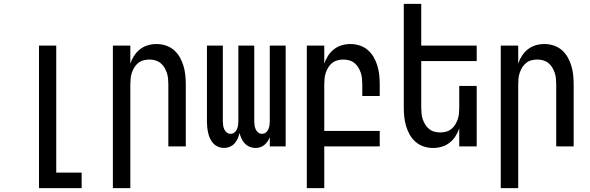

<svg xmlns="http://www.w3.org/2000/svg" viewBox="-20 -755 3040 990"><path d="M181 215V-520H270V135H401V215Z M562 215V-520H652V-427Q659 -448 671.5 -467.5Q684 -487 702 -501Q720 -515 742 -521.5Q764 -528 787 -528Q811 -528 834.5 -520.5Q858 -513 876.5 -497Q895 -481 907 -460Q919 -439 926 -415.5Q933 -392 935.5 -368Q938 -344 938 -320V0H848V-320Q848 -335 846.5 -350.5Q845 -366 840 -380.5Q835 -395 827 -408Q819 -421 807 -430.5Q795 -440 780 -444Q765 -448 750 -448Q735 -448 720 -444Q705 -440 693 -430.5Q681 -421 673 -408Q665 -395 660 -380.5Q655 -366 653.5 -350.5Q652 -335 652 -320V215Z M1135 8Q1120 8 1105.5 2Q1091 -4 1080.5 -15Q1070 -26 1063.5 -40Q1057 -54 1053.5 -69Q1050 -84 1048.5 -99.5Q1047 -115 1047 -130V-520H1129V-130Q1129 -119 1130.5 -108.5Q1132 -98 1136.5 -88Q1141 -78 1149.5 -71.5Q1158 -65 1169 -65Q1180 -65 1188.5 -71.5Q1197 -78 1201.5 -88Q1206 -98 1207.5 -108.5Q1209 -119 1209 -130V-520H1291V-130Q1291 -119 1292.5 -108.5Q1294 -98 1298.5 -88Q1303 -78 1311.5 -71.5Q1320 -65 1331 -65Q1342 -65 1350.5 -71.5Q1359 -78 1363.5 -88Q1368 -98 1369.5 -108.5Q1371 -119 1371 -130V-520H1453V0H1371V-48Q1367 -37 1360 -26.5Q1353 -16 1343.5 -8Q1334 0 1322 4Q1310 8 1297 8Q1282 8 1267.5 2Q1253 -4 1242.5 -15Q1232 -26 1225.5 -40Q1219 -54 1215 -69Q1212 -54 1205.5 -40Q1199 -26 1189 -15Q1179 -4 1164.5 2Q1150 8 1135 8Z M1562 215V-520H1652V-427Q1659 -448 1671.5 -467.5Q1684 -487 1702 -501Q1720 -515 1742 -521.5Q1764 -528 1787 -528Q1811 -528 1834.5 -520.5Q1858 -513 1876.5 -497Q1895 -481 1907 -460Q1919 -439 1926 -415.5Q1933 -392 1935.5 -368Q1938 -344 1938 -320V-260H1848V-320Q1848 -335 1846.5 -350.5Q1845 -366 1840 -380.5Q1835 -395 1827 -408Q1819 -421 1807 -430.5Q1795 -440 1780 -444Q1765 -448 1750 -448Q1735 -448 1720 -444Q1705 -440 1693 -430.5Q1681 -421 1673 -408Q1665 -395 1660 -380.5Q1655 -366 1653.5 -350.5Q1652 -335 1652 -320V-80H1938V0H1652V215Z M2213 8Q2189 8 2165.5 0.5Q2142 -7 2123.5 -23Q2105 -39 2093 -60Q2081 -81 2074 -104.5Q2067 -128 2064.5 -152Q2062 -176 2062 -200V-735H2152V-520H2438V-440H2152V-200Q2152 -185 2153.5 -169.5Q2155 -154 2160 -139.5Q2165 -125 2173 -112Q2181 -99 2193 -89.5Q2205 -80 2220 -76Q2235 -72 2250 -72Q2265 -72 2280 -76Q2295 -80 2307 -89.5Q2319 -99 2327 -112Q2335 -125 2340 -139.5Q2345 -154 2346.5 -169.5Q2348 -185 2348 -200V-312H2438V0H2348V-93Q2341 -72 2328.5 -52.5Q2316 -33 2298 -19Q2280 -5 2258 1.5Q2236 8 2213 8Z M2562 215V-520H2652V-427Q2659 -448 2671.5 -467.5Q2684 -487 2702 -501Q2720 -515 2742 -521.5Q2764 -528 2787 -528Q2811 -528 2834.5 -520.5Q2858 -513 2876.5 -497Q2895 -481 2907 -460Q2919 -439 2926 -415.5Q2933 -392 2935.5 -368Q2938 -344 2938 -320V0H2848V-320Q2848 -335 2846.5 -350.5Q2845 -366 2840 -380.5Q2835 -395 2827 -408Q2819 -421 2807 -430.5Q2795 -440 2780 -444Q2765 -448 2750 -448Q2735 -448 2720 -444Q2705 -440 2693 -430.5Q2681 -421 2673 -408Q2665 -395 2660 -380.5Q2655 -366 2653.5 -350.5Q2652 -335 2652 -320V215Z"/></svg>

Font: Iosevka Fixed Medium
Style: Regular
Weight: 500
Monospace: yes
Designer: Belleve Invis
Foundry: Belleve Invis
Version: Version 32.3.0